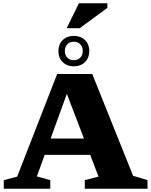

<svg xmlns="http://www.w3.org/2000/svg" viewBox="-20 -1154 922 1174"><path d="M210.5 -207V-307H573.5V-207ZM794 -79 882 -52.5V0H498.5V-52.5L582.5 -74L378.5 -607H398.5L205.5 -75.5L287.5 -52.5V0H3V-52.5L85 -74L329.5 -701.5H544ZM431 -934.5Q473.5 -934.5 499.8 -908.8Q526 -883 526 -841.5Q526 -800.5 499.8 -774.5Q473.5 -748.5 431 -748.5Q389.5 -748.5 363.2 -774.5Q337 -800.5 337 -841.5Q337 -883 363.2 -908.8Q389.5 -934.5 431 -934.5ZM431.5 -786Q456 -786 471 -801.5Q486 -817 486 -841.5Q486 -867.5 471 -883.2Q456 -899 431.5 -899Q406.5 -899 391.5 -883.2Q376.5 -867.5 376.5 -841.5Q376.5 -817 391.5 -801.5Q406.5 -786 431.5 -786ZM387.5 -981.5 462.5 -1134H636.5V-1106L467.5 -981.5Z"/></svg>

Font: Newsreader 9pt
Style: Bold
Weight: 700
Designer: Hugues Gentile
Foundry: Production Type
Version: Version 1.003